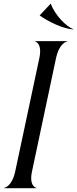

<svg xmlns="http://www.w3.org/2000/svg" viewBox="-32 -998 410 1018"><path d="M176.5 -689.5 49 -90.5C32 -10.5 -6.5 -1.5 -12 -1.5V0H162V-1.5C159.5 -1.5 120.5 -10.5 138 -90.5L265 -689.5C282.5 -769.5 321 -778.5 326 -778.5V-780H152.5V-778.5C155 -778.5 193.5 -769.5 176.5 -689.5ZM237.5 -978H236L179.5 -917.5L178.5 -916C222.5 -884.5 300.5 -845.5 356.5 -842L358 -843C321.5 -855.5 260.5 -915 237.5 -978Z"/></svg>

Font: Beautique Display Italic
Style: Regular
Weight: 400
Italic angle: -12°
Designer: Nhat-Quang Ngo
Version: Version 1.100;Glyphs 3.2.3 (3260)